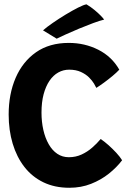

<svg xmlns="http://www.w3.org/2000/svg" viewBox="-20 -861 608 886"><path d="M543.5 -121.5Q518.5 -88.5 482.5 -59.8Q446.5 -31 400.5 -12.8Q354.5 5.5 300 5.5Q232.5 5.5 180.2 -19.8Q128 -45 92.5 -90.8Q57 -136.5 38.5 -198.2Q20 -260 20 -332.5Q20 -427 52.2 -501.8Q84.5 -576.5 146.2 -619.8Q208 -663 297.5 -663Q371 -663 433.5 -631.5Q496 -600 530.5 -539.5Q518.5 -526.5 499 -510.2Q479.5 -494 459.2 -479.2Q439 -464.5 424.5 -455.5Q422 -461.5 413.8 -475.2Q405.5 -489 390.8 -503.8Q376 -518.5 353.2 -529Q330.5 -539.5 299 -539.5Q272 -539.5 248.8 -526.5Q225.5 -513.5 208.2 -488Q191 -462.5 181.2 -425.8Q171.5 -389 171.5 -341.5Q171.5 -299 180 -261.5Q188.5 -224 204.8 -195.5Q221 -167 244.5 -151.2Q268 -135.5 297.5 -135.5Q329.5 -135.5 356.5 -148Q383.5 -160.5 405.5 -179.8Q427.5 -199 444.5 -219.5Q460.5 -209 480 -191.8Q499.5 -174.5 516.8 -155.8Q534 -137 543.5 -121.5ZM379 -841Q398.5 -829.5 416.2 -814.8Q434 -800 445.8 -787.8Q457.5 -775.5 460.5 -770.5Q441 -766 410 -754.5Q379 -743 345.2 -729Q311.5 -715 283.5 -702.2Q255.5 -689.5 241.5 -682.5L178.5 -721Q195.5 -736 223.8 -755.5Q252 -775 283 -793.8Q314 -812.5 340.2 -825.8Q366.5 -839 379 -841Z"/></svg>

Font: Grandstander Thin SemiBold
Style: Regular
Weight: 600
Version: Version 1.200